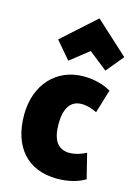

<svg xmlns="http://www.w3.org/2000/svg" viewBox="-134 -955 749 1051"><g transform="rotate(15 240.5 -430.0)"><path d="M295 -699 190 -616 106 -714 295 -884 481 -714 400 -616ZM455 -15C420 6 367 24 297 24C127 24 33 -89 33 -267C33 -442 143 -555 294 -555C357 -555 408 -540 450 -516C449 -514 411 -385 410 -383C384 -396 354 -406 323 -406C261 -406 228 -358 228 -268C228 -178 259 -130 327 -130C356 -130 388 -139 420 -156Z"/></g></svg>

Font: Repo Black
Style: Regular
Weight: 900
Designer: Stefan Peev
Foundry: Context Ltd
Version: Version 1.502